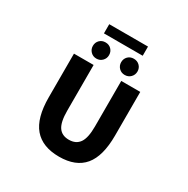

<svg xmlns="http://www.w3.org/2000/svg" viewBox="-234 -1286 1469 1504"><g transform="rotate(30 500.0 -534.0)"><path d="M502 13.7Q350.6 13.7 275.4 -74.7Q200.2 -163.1 200.2 -349.6V-744.1H377.9V-331.1Q377.9 -228.5 408.2 -184.1Q438.5 -139.6 502 -139.6Q565.4 -139.6 596.7 -184.1Q627.9 -228.5 627.9 -331.1V-744.1H799.8V-349.6Q799.8 -163.1 726.1 -74.7Q652.3 13.7 502 13.7ZM297.9 -871.1Q297.9 -902.3 318.4 -923.3Q338.9 -944.3 371.1 -944.3Q403.3 -944.3 423.8 -923.3Q444.3 -902.3 444.3 -871.1Q444.3 -840.8 423.3 -819.3Q402.3 -797.9 371.1 -797.9Q339.8 -797.9 318.8 -819.3Q297.9 -840.8 297.9 -871.1ZM324.2 -999V-1082H674.8V-999ZM627 -797.9Q595.7 -797.9 574.7 -819.3Q553.7 -840.8 553.7 -871.1Q553.7 -902.3 574.2 -923.3Q594.7 -944.3 627 -944.3Q659.2 -944.3 680.2 -923.3Q701.2 -902.3 701.2 -871.1Q701.2 -840.8 680.2 -819.3Q659.2 -797.9 627 -797.9Z"/></g></svg>

Font: Gen Shin Gothic Monospace Heavy
Style: Bold
Weight: 800
Designer: [Source Han Sans]
Ryoko NISHIZUKA  (kana & ideographs); Paul D. Hunt (Latin, Greek & Cyrillic); Wenlong ZHANG  (bopomofo
Version: Version 1.002.20150607